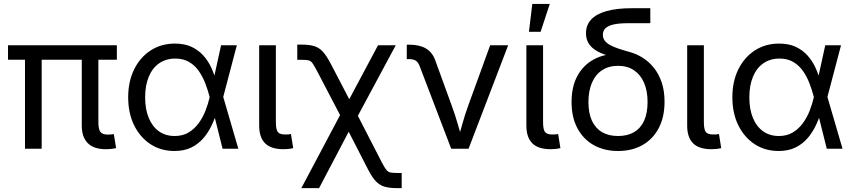

<svg xmlns="http://www.w3.org/2000/svg" viewBox="-20 -770 4418 994"><path d="M528.3 2.4Q465.3 2.4 434.3 -29.1Q403.3 -60.5 403.3 -119.6V-510.7H489.3V-137.2Q489.3 -101.6 499.5 -87.4Q509.8 -73.2 538.6 -73.2Q550.3 -73.2 556.6 -74Q563 -74.7 569.3 -75.7L581.1 -2.9Q571.3 -1 557.9 0.7Q544.4 2.4 528.3 2.4ZM109.4 0V-510.7H195.8V0ZM21.5 -460.9V-535.6H585V-460.9Z M883.3 11.7Q812.5 11.7 758.5 -23.9Q704.6 -59.6 674.1 -122.1Q643.6 -184.6 643.6 -266.1Q643.6 -348.1 674.3 -410.6Q705.1 -473.1 759.8 -508.8Q814.5 -544.4 885.7 -544.4Q935.1 -544.4 970.9 -527.8Q1006.8 -511.2 1031.7 -483.6Q1056.6 -456.1 1072.8 -421.9Q1088.9 -387.7 1097.7 -352.5H1128.9L1135.3 -269.5L1213.9 0H1132.3L1064.9 -269.5Q1056.2 -303.2 1043 -337.9Q1029.8 -372.6 1009.5 -401.9Q989.3 -431.2 959.2 -449Q929.2 -466.8 887.7 -466.8Q839.4 -466.8 804.2 -442.4Q769 -418 750.2 -372.8Q731.4 -327.6 731.4 -265.6Q731.4 -204.6 750 -159.7Q768.6 -114.7 802.7 -90.3Q836.9 -65.9 884.3 -65.9Q925.8 -65.9 956.3 -84.2Q986.8 -102.5 1008.5 -132.3Q1030.3 -162.1 1043.9 -197.3Q1057.6 -232.4 1065.4 -266.6L1124.5 -535.6H1206.1L1135.3 -266.6L1128.9 -185.1H1100.6Q1090.3 -150.4 1073.2 -115.7Q1056.2 -81.1 1030.8 -52.2Q1005.4 -23.4 969.2 -5.9Q933.1 11.7 883.3 11.7Z M1447.8 2.4Q1382.8 2.4 1352.3 -28.3Q1321.8 -59.1 1321.8 -119.6V-535.6H1408.2V-137.2Q1408.2 -101.1 1417.7 -87.4Q1427.2 -73.7 1456.1 -73.7Q1466.8 -73.7 1473.6 -74.2Q1480.5 -74.7 1486.3 -76.2L1498 -2.9Q1488.3 -0.5 1474.9 1Q1461.4 2.4 1447.8 2.4Z M1540 204.1 1766.6 -223.1H1805.7L1957 71.3Q1970.7 97.2 1979.7 108.9Q1988.8 120.6 2001.7 123Q2014.6 125.5 2038.6 125.5H2059.6V204.1H2038.6Q1999 204.1 1972.9 197Q1946.8 189.9 1926.8 169.4Q1906.7 148.9 1885.7 107.9L1785.2 -87.9L1631.8 204.1ZM1760.7 -135.7 1621.6 -401.9Q1606.4 -430.7 1597.7 -442.9Q1588.9 -455.1 1576.9 -457.8Q1564.9 -460.4 1540.5 -460.4H1519V-539.1H1540.5Q1580.1 -539.1 1606 -531.5Q1631.8 -523.9 1651.6 -502.2Q1671.4 -480.5 1693.4 -438L1788.1 -256.3L1937 -535.6H2028.8L1814 -135.7Z M2315.9 0 2153.3 -425.8Q2145.5 -447.3 2133.1 -455.6Q2120.6 -463.9 2097.7 -463.9H2085.9V-538.6H2100.1Q2151.4 -538.6 2184.6 -519.3Q2217.8 -500 2232.9 -459L2319.3 -221.2Q2336.4 -174.8 2349.4 -129.2Q2362.3 -83.5 2375.5 -40H2347.7Q2361.3 -83.5 2374 -129.4Q2386.7 -175.3 2403.3 -221.2L2517.6 -535.6H2610.8L2405.8 0Z M2831.1 2.4Q2766.1 2.4 2735.6 -28.3Q2705.1 -59.1 2705.1 -119.6V-535.6H2791.5V-137.2Q2791.5 -101.1 2801 -87.4Q2810.5 -73.7 2839.4 -73.7Q2850.1 -73.7 2856.9 -74.2Q2863.8 -74.7 2869.6 -76.2L2881.3 -2.9Q2871.6 -0.5 2858.2 1Q2844.7 2.4 2831.1 2.4ZM2718.3 -605.5 2735.8 -749.5H2826.2L2778.8 -605.5Z M3179.7 11.7Q3107.9 11.7 3053.7 -18.8Q2999.5 -49.3 2969.2 -106.2Q2939 -163.1 2939 -241.7Q2939 -321.3 2969.2 -377Q2999.5 -432.6 3053.7 -462.2Q3107.9 -491.7 3179.7 -491.7V-469.2Q3139.6 -477.5 3108.6 -488.5Q3077.6 -499.5 3056.4 -514.9Q3035.2 -530.3 3024.4 -550.8Q3013.7 -571.3 3013.7 -598.1Q3013.7 -639.6 3040 -668.5Q3066.4 -697.3 3119.4 -712.4Q3172.4 -727.5 3251.5 -727.5H3346.7V-649.9H3231.9Q3186.5 -649.9 3157.7 -643.6Q3128.9 -637.2 3115 -624Q3101.1 -610.8 3101.1 -590.3Q3101.1 -573.2 3110.1 -560.5Q3119.1 -547.9 3136.7 -537.8Q3154.3 -527.8 3179.9 -519Q3205.6 -510.3 3239.3 -501Q3275.4 -491.2 3308.1 -470.5Q3340.8 -449.7 3366 -418Q3391.1 -386.2 3405.8 -342.8Q3420.4 -299.3 3420.4 -243.7Q3420.4 -163.6 3390.1 -106.4Q3359.9 -49.3 3305.9 -18.8Q3252 11.7 3179.7 11.7ZM3179.7 -65.9Q3228 -65.9 3262.2 -85.7Q3296.4 -105.5 3314.5 -144.8Q3332.5 -184.1 3332.5 -241.7Q3332.5 -299.8 3314.2 -341.8Q3295.9 -383.8 3261.7 -406.5Q3227.5 -429.2 3179.7 -429.2Q3131.8 -429.2 3097.4 -406.7Q3063 -384.3 3044.7 -342Q3026.4 -299.8 3026.4 -241.7Q3026.4 -183.6 3044.7 -144.5Q3063 -105.5 3097.2 -85.7Q3131.3 -65.9 3179.7 -65.9Z M3663.6 2.4Q3598.6 2.4 3568.1 -28.3Q3537.6 -59.1 3537.6 -119.6V-535.6H3624V-137.2Q3624 -101.1 3633.5 -87.4Q3643.1 -73.7 3671.9 -73.7Q3682.6 -73.7 3689.5 -74.2Q3696.3 -74.7 3702.1 -76.2L3713.9 -2.9Q3704.1 -0.5 3690.7 1Q3677.2 2.4 3663.6 2.4Z M4011.2 11.7Q3940.4 11.7 3886.5 -23.9Q3832.5 -59.6 3802 -122.1Q3771.5 -184.6 3771.5 -266.1Q3771.5 -348.1 3802.2 -410.6Q3833 -473.1 3887.7 -508.8Q3942.4 -544.4 4013.7 -544.4Q4063 -544.4 4098.9 -527.8Q4134.8 -511.2 4159.7 -483.6Q4184.6 -456.1 4200.7 -421.9Q4216.8 -387.7 4225.6 -352.5H4256.8L4263.2 -269.5L4341.8 0H4260.3L4192.9 -269.5Q4184.1 -303.2 4170.9 -337.9Q4157.7 -372.6 4137.5 -401.9Q4117.2 -431.2 4087.2 -449Q4057.1 -466.8 4015.6 -466.8Q3967.3 -466.8 3932.1 -442.4Q3897 -418 3878.2 -372.8Q3859.4 -327.6 3859.4 -265.6Q3859.4 -204.6 3877.9 -159.7Q3896.5 -114.7 3930.7 -90.3Q3964.8 -65.9 4012.2 -65.9Q4053.7 -65.9 4084.2 -84.2Q4114.7 -102.5 4136.5 -132.3Q4158.2 -162.1 4171.9 -197.3Q4185.5 -232.4 4193.4 -266.6L4252.4 -535.6H4334L4263.2 -266.6L4256.8 -185.1H4228.5Q4218.3 -150.4 4201.2 -115.7Q4184.1 -81.1 4158.7 -52.2Q4133.3 -23.4 4097.2 -5.9Q4061 11.7 4011.2 11.7Z"/></svg>

Font: Inter 20pt
Style: Regular
Weight: 400
Version: Version 4.001;git-66647c0bb